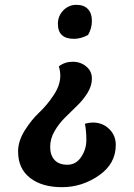

<svg xmlns="http://www.w3.org/2000/svg" viewBox="-20 -532 555 796"><path d="M332 -19Q350 -24 365 -24Q405 -24 432.5 2.5Q460 29 460 69Q460 147 390 195.5Q320 244 237 244Q154 244 104.5 205.5Q55 167 55 96Q55 53 82.5 9Q110 -35 142.5 -65.5Q175 -96 202.5 -137.5Q230 -179 230 -218Q230 -236 224 -257Q249 -276 281.5 -276Q314 -276 337.5 -256.5Q361 -237 361 -206.5Q361 -176 343 -147Q325 -118 299.5 -93.5Q274 -69 249 -44Q224 -19 206 12Q188 43 188 77Q188 111 206 131Q224 151 259.5 151Q295 151 316.5 119Q338 87 338 48.5Q338 10 332 -19ZM345 -387Q315 -371 287 -371Q220 -371 220 -433Q220 -466 242.5 -489Q265 -512 296.5 -512Q328 -512 344.5 -494.5Q361 -477 361 -445.5Q361 -414 345 -387Z"/></svg>

Font: Salsa
Style: Regular
Weight: 400
Designer: John Vargas Beltrn
Foundry: John Vargas Beltran
Version: Version 1.002